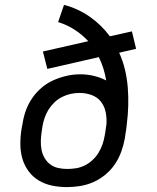

<svg xmlns="http://www.w3.org/2000/svg" viewBox="-20 -755 640 783"><path d="M253 8Q222 8 192.5 2Q163 -4 138 -19Q113 -34 96 -57.5Q79 -81 71 -109Q63 -137 63 -168Q63 -199 68 -230L72 -251Q76 -278 85.5 -304.5Q95 -331 111.5 -355Q128 -379 150.5 -398Q173 -417 199.5 -428.5Q226 -440 253 -446Q280 -452 308 -452Q336 -452 363 -445.5Q390 -439 413 -427Q409 -452 401.5 -476Q394 -500 383 -522L173 -474L155 -545L340 -587Q315 -614 284 -634Q253 -654 217 -665L241 -735Q269 -728 296 -715.5Q323 -703 346.5 -686.5Q370 -670 390.5 -650Q411 -630 428 -607L518 -627L535 -556L466 -540Q481 -507 489.5 -471.5Q498 -436 501 -399Q504 -362 503 -324Q502 -286 497 -248Q496 -239 495 -229.5Q494 -220 492 -211L489 -190Q484 -163 474.5 -136.5Q465 -110 449 -86Q433 -62 410 -43Q387 -24 361 -12.5Q335 -1 307.5 3.5Q280 8 253 8ZM254 -66Q273 -66 291 -69Q309 -72 326 -80.5Q343 -89 357.5 -102.5Q372 -116 382 -132.5Q392 -149 398 -166.5Q404 -184 407 -202L409 -213Q410 -222 411.5 -230.5Q413 -239 414 -248Q416 -273 411 -297.5Q406 -322 391.5 -340.5Q377 -359 353.5 -367.5Q330 -376 304 -376Q286 -376 268 -372Q250 -368 233 -359.5Q216 -351 202 -337.5Q188 -324 178 -308Q168 -292 162 -274.5Q156 -257 153 -239L150 -218Q147 -199 146.5 -180Q146 -161 149.5 -143.5Q153 -126 162 -110.5Q171 -95 185 -84.5Q199 -74 217 -70Q235 -66 254 -66Z"/></svg>

Font: Iosevka Slab Extended Oblique
Style: Regular
Weight: 400
Width: 7
Italic angle: -9°
Monospace: yes
Designer: Belleve Invis
Foundry: Belleve Invis
Version: Version 11.1.0; ttfautohint (v1.8.3)